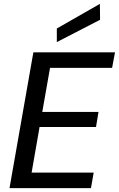

<svg xmlns="http://www.w3.org/2000/svg" viewBox="-20 -970 613 990"><path d="M29 0 152 -700H573L558 -620H238L198 -393H488L475 -315H184L143 -80H463L449 0ZM273 -753V-823L495 -950L496 -868Z"/></svg>

Font: DM Sans 16pt Medium
Style: Italic
Weight: 500
Italic angle: -10°
Version: Version 4.004;gftools[0.9.30]